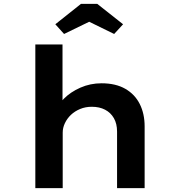

<svg xmlns="http://www.w3.org/2000/svg" viewBox="-20 -969 921 989"><path d="M162 0V-740H302V-395L263 -384Q274 -425 308.5 -460Q343 -495 394 -517.5Q445 -540 503 -540Q576 -540 625.5 -511.5Q675 -483 700 -433Q725 -383 725 -318V0H583V-291Q583 -332 566.5 -360.5Q550 -389 521 -404Q492 -419 453 -419Q420 -419 392.5 -407.5Q365 -396 345.5 -377.5Q326 -359 314.5 -335Q303 -311 303 -286V0H233Q201 0 183.5 0Q166 0 162 0ZM310 -794 265 -844 397 -949H481L614 -844L568 -794L425 -864H454Z"/></svg>

Font: Lexend Mega SemiBold
Style: Regular
Weight: 600
Designer: Bonnie Shaver-Troup, Thomas Jockin
Foundry: Lexend
Version: Version 1.007